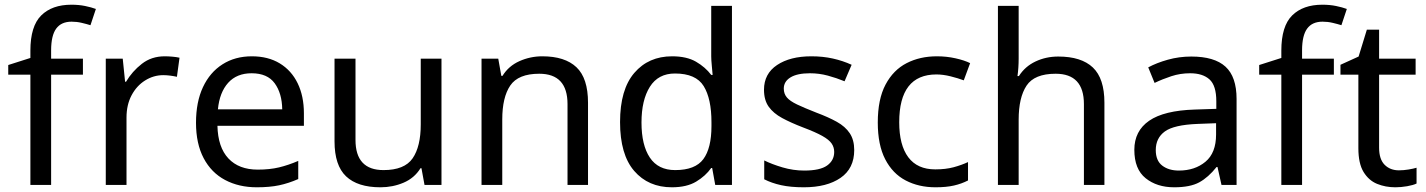

<svg xmlns="http://www.w3.org/2000/svg" viewBox="-20 -785 6055 815"><path d="M332 -468H197V0H109V-468H15V-509L109 -539V-570Q109 -674 155 -719.5Q201 -765 283 -765Q315 -765 341.5 -759.5Q368 -754 387 -747L364 -678Q348 -683 327 -688Q306 -693 284 -693Q240 -693 218.5 -663.5Q197 -634 197 -571V-536H332Z M679 -546Q694 -546 711.5 -544.5Q729 -543 742 -540L731 -459Q718 -462 702.5 -464Q687 -466 673 -466Q632 -466 596 -443.5Q560 -421 538.5 -380.5Q517 -340 517 -286V0H429V-536H501L511 -438H515Q541 -482 582 -514Q623 -546 679 -546Z M1049 -546Q1118 -546 1167.5 -516Q1217 -486 1243.5 -431.5Q1270 -377 1270 -304V-251H903Q905 -160 949.5 -112.5Q994 -65 1074 -65Q1125 -65 1164.5 -74.5Q1204 -84 1246 -102V-25Q1205 -7 1165 1.5Q1125 10 1070 10Q994 10 935.5 -21Q877 -52 844.5 -113.5Q812 -175 812 -264Q812 -352 841.5 -415Q871 -478 924.5 -512Q978 -546 1049 -546ZM1048 -474Q985 -474 948.5 -433.5Q912 -393 905 -321H1178Q1177 -389 1146 -431.5Q1115 -474 1048 -474Z M1854 -536V0H1782L1769 -71H1765Q1739 -29 1693 -9.5Q1647 10 1595 10Q1498 10 1449 -36.5Q1400 -83 1400 -185V-536H1489V-191Q1489 -63 1608 -63Q1697 -63 1731.5 -113Q1766 -163 1766 -257V-536Z M2282 -546Q2378 -546 2427 -499.5Q2476 -453 2476 -349V0H2389V-343Q2389 -472 2269 -472Q2180 -472 2146 -422Q2112 -372 2112 -278V0H2024V-536H2095L2108 -463H2113Q2139 -505 2185 -525.5Q2231 -546 2282 -546Z M2832 10Q2732 10 2672 -59.5Q2612 -129 2612 -267Q2612 -405 2672.5 -475.5Q2733 -546 2833 -546Q2895 -546 2934.5 -523Q2974 -500 2999 -467H3005Q3004 -480 3001.5 -505.5Q2999 -531 2999 -546V-760H3087V0H3016L3003 -72H2999Q2975 -38 2935 -14Q2895 10 2832 10ZM2846 -63Q2931 -63 2965.5 -109.5Q3000 -156 3000 -250V-266Q3000 -366 2967 -419.5Q2934 -473 2845 -473Q2774 -473 2738.5 -416.5Q2703 -360 2703 -265Q2703 -169 2738.5 -116Q2774 -63 2846 -63Z M3606 -148Q3606 -70 3548 -30Q3490 10 3392 10Q3336 10 3295.5 1Q3255 -8 3224 -24V-104Q3256 -88 3301.5 -74.5Q3347 -61 3394 -61Q3461 -61 3491 -82.5Q3521 -104 3521 -140Q3521 -160 3510 -176Q3499 -192 3470.5 -208Q3442 -224 3389 -244Q3337 -264 3300 -284Q3263 -304 3243 -332Q3223 -360 3223 -404Q3223 -472 3278.5 -509Q3334 -546 3424 -546Q3473 -546 3515.5 -536.5Q3558 -527 3595 -510L3565 -440Q3531 -454 3494 -464Q3457 -474 3418 -474Q3364 -474 3335.5 -456.5Q3307 -439 3307 -409Q3307 -387 3320 -371.5Q3333 -356 3363.5 -341.5Q3394 -327 3445 -307Q3496 -288 3532 -268Q3568 -248 3587 -219.5Q3606 -191 3606 -148Z M3951 10Q3880 10 3824.5 -19Q3769 -48 3737.5 -109Q3706 -170 3706 -265Q3706 -364 3739 -426Q3772 -488 3828.5 -517Q3885 -546 3957 -546Q3998 -546 4036 -537.5Q4074 -529 4098 -517L4071 -444Q4047 -453 4015 -461Q3983 -469 3955 -469Q3797 -469 3797 -266Q3797 -169 3835.5 -117.5Q3874 -66 3950 -66Q3994 -66 4027.5 -75Q4061 -84 4089 -97V-19Q4062 -5 4029.5 2.5Q3997 10 3951 10Z M4304 -537Q4304 -497 4299 -462H4305Q4331 -503 4375.5 -524Q4420 -545 4472 -545Q4570 -545 4619 -498.5Q4668 -452 4668 -349V0H4581V-343Q4581 -472 4461 -472Q4371 -472 4337.5 -421.5Q4304 -371 4304 -277V0H4216V-760H4304Z M5037 -545Q5135 -545 5182 -502Q5229 -459 5229 -365V0H5165L5148 -76H5144Q5109 -32 5070.5 -11Q5032 10 4964 10Q4891 10 4843 -28.5Q4795 -67 4795 -149Q4795 -229 4858 -272.5Q4921 -316 5052 -320L5143 -323V-355Q5143 -422 5114 -448Q5085 -474 5032 -474Q4990 -474 4952 -461.5Q4914 -449 4881 -433L4854 -499Q4889 -518 4937 -531.5Q4985 -545 5037 -545ZM5063 -259Q4963 -255 4924.5 -227Q4886 -199 4886 -148Q4886 -103 4913.5 -82Q4941 -61 4984 -61Q5052 -61 5097 -98.5Q5142 -136 5142 -214V-262Z M5642 -468H5507V0H5419V-468H5325V-509L5419 -539V-570Q5419 -674 5465 -719.5Q5511 -765 5593 -765Q5625 -765 5651.5 -759.5Q5678 -754 5697 -747L5674 -678Q5658 -683 5637 -688Q5616 -693 5594 -693Q5550 -693 5528.5 -663.5Q5507 -634 5507 -571V-536H5642Z M5918 -62Q5938 -62 5959 -65.5Q5980 -69 5993 -73V-6Q5979 1 5953 5.5Q5927 10 5903 10Q5861 10 5825.5 -4.5Q5790 -19 5768 -55Q5746 -91 5746 -156V-468H5670V-510L5747 -545L5782 -659H5834V-536H5989V-468H5834V-158Q5834 -109 5857.5 -85.5Q5881 -62 5918 -62Z"/></svg>

Font: Noto Sans Tai Viet
Style: Regular
Weight: 400
Designer: Monotype Design Team
Foundry: Monotype Imaging Inc.
Version: Version 2.003; ttfautohint (v1.8.4.7-5d5b)